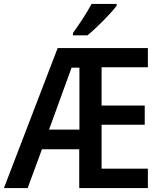

<svg xmlns="http://www.w3.org/2000/svg" viewBox="-22 -959 825 979"><path d="M573 -939H445C421 -894 383 -836 350 -791V-779H424C470 -816 544 -891 573 -930ZM732 0V-99H496V-323H716V-421H496V-616H732V-714H272L-2 0H119L192 -198H382V0ZM228 -298 343 -614H383V-298Z"/></svg>

Font: Noto Sans UI SemiCondensed Medium
Style: Regular
Weight: 500
Width: 4
Designer: Monotype Design Team
Foundry: Monotype Imaging Inc.
Version: Version 1.901